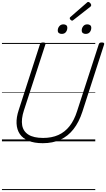

<svg xmlns="http://www.w3.org/2000/svg" viewBox="-20 -1451 1090 1971"><path d="M419 19Q332 19 273 -5.5Q214 -30 183.5 -75Q153 -120 150 -183Q147 -246 172 -321L390 -996Q393 -1006 400 -1010.5Q407 -1015 422 -1015Q437 -1015 443.5 -1010.5Q450 -1006 446 -995L225 -316Q197 -229 207.5 -166Q218 -103 271.5 -69Q325 -35 423 -35Q511 -35 578.5 -65Q646 -95 694 -156Q742 -217 771 -309L994 -996Q997 -1006 1003.5 -1010.5Q1010 -1015 1026 -1015Q1055 -1015 1049 -995L826 -305Q791 -197 734.5 -125Q678 -53 599.5 -17Q521 19 419 19ZM614 -1103Q596 -1103 584.5 -1111.5Q573 -1120 573 -1139Q573 -1162 588.5 -1181.5Q604 -1201 631 -1201Q649 -1201 660 -1192.5Q671 -1184 671 -1165Q671 -1141 656.5 -1122Q642 -1103 614 -1103ZM859 -1103Q842 -1103 830.5 -1111.5Q819 -1120 819 -1139Q819 -1162 834 -1181.5Q849 -1201 876 -1201Q894 -1201 905.5 -1192.5Q917 -1184 917 -1165Q917 -1141 902.5 -1122Q888 -1103 859 -1103ZM721 -1239Q713 -1239 704.5 -1247.5Q696 -1256 696 -1263Q696 -1265 696.5 -1268Q697 -1271 701 -1275L870 -1422Q874 -1426 877 -1428.5Q880 -1431 885 -1431Q891 -1431 898.5 -1426Q906 -1421 911 -1413Q916 -1405 916 -1399Q916 -1395 915 -1391.5Q914 -1388 909 -1383L734 -1246Q730 -1243 727 -1241Q724 -1239 721 -1239ZM0 490H958V500H0ZM0 -20H958V0H0ZM0 -505H958V-500H0ZM0 -1010H958V-1000H0Z"/></svg>

Font: Playwrite RO Guides
Style: Regular
Weight: 400
Designer: Veronika Burian, José Scaglione
Foundry: TypeTogether
Version: Version 1.003